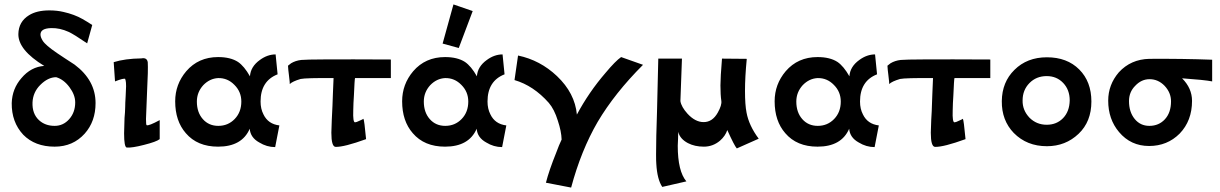

<svg xmlns="http://www.w3.org/2000/svg" viewBox="-20 -655 5515 868"><path d="M412 -189Q412 -106 363 -51Q310 8 227 8Q138 8 85 -46Q32 -103 33 -189Q35 -254 77 -302Q120 -353 180 -357Q62 -429 63 -501Q64 -557 111 -586Q146 -608 203 -608Q238 -608 267 -601Q316 -590 353 -569Q361 -565 375 -556Q389 -547 397 -542L374 -459Q314 -500 290 -511Q250 -529 212 -528Q163 -527 163 -499Q163 -487 173 -471Q185 -451 238 -415Q244 -411 272.5 -392Q301 -373 317 -363Q412 -292 412 -189ZM320 -192Q320 -226 294 -261Q268 -296 234 -306Q197 -306 162 -271Q129 -238 127 -192Q125 -141 156 -112Q184 -86 227 -86Q266 -86 293 -116.5Q320 -147 320 -192Z M702 -112V-26Q687 -14 631 0Q577 14 553 12Q541 10 541 -52Q541 -64 543 -122Q544 -131 545 -147Q546 -163 546 -172Q546 -188 548 -219Q550 -250 550 -265Q550 -283 548 -291Q546 -299 545.5 -299Q545 -299 540 -299Q534 -299 517.5 -293.5Q501 -288 500 -287L494 -374Q545 -390 619 -391Q645 -396 648 -373Q650 -338 645 -244Q640 -126 640 -117Q640 -90 643 -89Q652 -85 702 -112Z M1243 -88 1224 10Q1186 10 1152 -11Q1112 -33 1109 -73Q1074 8 966 8Q872 8 820 -53Q772 -108 772 -197Q772 -274 822 -333Q877 -397 966 -397Q1022 -397 1056 -375Q1084 -356 1110 -310Q1113 -354 1155 -384Q1189 -409 1226 -409L1235 -319Q1158 -289 1158 -196Q1158 -163 1171 -138Q1192 -94 1243 -88ZM1071 -196Q1071 -240 1040 -271Q1009 -303 966 -302Q928 -300 899 -270Q870 -238 870 -196Q870 -147 897 -116.5Q924 -86 967 -86Q1011 -86 1041 -117Q1071 -148 1071 -196Z M1747 -386V-302H1585Q1583 -296 1580 -224Q1579 -212 1578 -189.5Q1577 -167 1577 -156Q1575 -102 1585 -102Q1591 -102 1605 -109Q1621 -116 1623 -118Q1627 -112 1635 -26Q1536 10 1497 9Q1478 8 1478 -55Q1478 -62 1480 -114Q1483 -162 1483 -176Q1483 -189 1485 -231Q1487 -273 1488 -302Q1363 -303 1339 -298Q1302 -287 1290 -275Q1291 -276 1286 -317Q1285 -324 1283.5 -338Q1282 -352 1282 -358Q1289 -364 1296 -369Q1316 -381 1342 -384Q1374 -388 1747 -386Z M2030 -635 2117 -605 2054 -438 1981 -458ZM2269 -88 2250 10Q2212 10 2178 -11Q2138 -33 2135 -73Q2100 8 1992 8Q1898 8 1846 -53Q1798 -108 1798 -197Q1798 -274 1848 -333Q1903 -397 1992 -397Q2048 -397 2082 -375Q2110 -356 2136 -310Q2139 -354 2181 -384Q2215 -409 2252 -409L2261 -319Q2184 -289 2184 -196Q2184 -163 2197 -138Q2218 -94 2269 -88ZM2097 -196Q2097 -240 2066 -271Q2035 -303 1992 -302Q1954 -300 1925 -270Q1896 -238 1896 -196Q1896 -147 1923 -116.5Q1950 -86 1993 -86Q2037 -86 2067 -117Q2097 -148 2097 -196Z M2788 -397 2887 -362Q2759 -234 2682 -104Q2607 25 2562 193L2448 171Q2462 116 2495 34Q2507 1 2519 -24Q2518 -61 2502 -109Q2486 -161 2461 -190Q2392 -268 2306 -293L2322 -404Q2422 -383 2498 -311Q2579 -234 2588 -137Q2642 -238 2717 -325Q2763 -380 2788 -397Z M3410 -28 3311 16Q3300 4 3268 -67Q3259 -40 3235 -19Q3203 8 3162 8Q3121 8 3090 -8Q3054 -27 3046 -59Q3046 -46 3045.5 -31Q3045 -16 3044.5 -8Q3044 0 3044 4Q3044 119 3083 165L2974 190Q2951 156 2947 85Q2945 64 2947 -41Q2949 -86 2956 -390H3063L3056 -198Q3060 -172 3088 -141Q3123 -103 3161 -103Q3201 -103 3225 -146Q3244 -180 3241 -199Q3237 -226 3237 -269Q3237 -305 3244 -390L3356 -389Q3348 -307 3348 -244Q3348 -181 3355 -146Q3366 -87 3410 -28Z M3953 -88 3934 10Q3896 10 3862 -11Q3822 -33 3819 -73Q3784 8 3676 8Q3582 8 3530 -53Q3482 -108 3482 -197Q3482 -274 3532 -333Q3587 -397 3676 -397Q3732 -397 3766 -375Q3794 -356 3820 -310Q3823 -354 3865 -384Q3899 -409 3936 -409L3945 -319Q3868 -289 3868 -196Q3868 -163 3881 -138Q3902 -94 3953 -88ZM3781 -196Q3781 -240 3750 -271Q3719 -303 3676 -302Q3638 -300 3609 -270Q3580 -238 3580 -196Q3580 -147 3607 -116.5Q3634 -86 3677 -86Q3721 -86 3751 -117Q3781 -148 3781 -196Z M4457 -386V-302H4295Q4293 -296 4290 -224Q4289 -212 4288 -189.5Q4287 -167 4287 -156Q4285 -102 4295 -102Q4301 -102 4315 -109Q4331 -116 4333 -118Q4337 -112 4345 -26Q4246 10 4207 9Q4188 8 4188 -55Q4188 -62 4190 -114Q4193 -162 4193 -176Q4193 -189 4195 -231Q4197 -273 4198 -302Q4073 -303 4049 -298Q4012 -287 4000 -275Q4001 -276 3996 -317Q3995 -324 3993.5 -338Q3992 -352 3992 -358Q3999 -364 4006 -369Q4026 -381 4052 -384Q4084 -388 4457 -386Z M4914 -196Q4914 -105 4856 -50Q4797 6 4713 6Q4622 6 4563 -54Q4508 -111 4509 -198Q4510 -284 4566 -339Q4623 -396 4713 -396Q4804 -396 4859 -341Q4914 -286 4914 -196ZM4816 -201Q4816 -249 4786.5 -280Q4757 -311 4712 -311Q4665 -311 4634 -279.5Q4603 -248 4603 -201Q4602 -157 4634 -123Q4666 -91 4712 -91Q4757 -91 4786 -121Q4815 -151 4816 -201Z M5460 -385V-287Q5424 -294 5324 -301Q5369 -256 5369 -199Q5369 -109 5313 -51Q5257 5 5175 5Q5092 5 5039 -58Q4990 -116 4990 -200Q4990 -272 5038 -328Q5092 -387 5176 -389Q5327 -390 5460 -385ZM5274 -197Q5274 -236 5245 -267Q5216 -297 5177 -297Q5140 -297 5112 -267Q5084 -239 5084 -198Q5084 -149 5109.5 -117.5Q5135 -86 5176 -86Q5219 -86 5246.5 -116Q5274 -146 5274 -197Z"/></svg>

Font: GFS Neohellenic Rg
Style: Bold
Weight: 700
Designer: Designed by Takis Katsoulidis and George D. Matthiopoulos.
Foundry: Designed by Takis Katsoulidis and George D. Matthiopoulos.
Version: Version 1.0